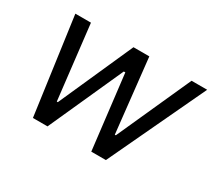

<svg xmlns="http://www.w3.org/2000/svg" viewBox="-108 -742 1041 939"><g transform="rotate(30 412.0 -272.5)"><path d="M154.8 0H237.2L426.1 -419H434.7L484.4 0H566.8L823.9 -545.5H735.8L548.3 -129.3H542.6L497.2 -545.5H407.7L221.6 -127.8H215.9L167.6 -545.5H79.5Z"/></g></svg>

Font: Margiela Sans
Style: Italic
Weight: 400
Italic angle: -9.39999°
Designer: Stefan Endress, Andreas Faust
Version: Version 1.100;FEAKit 1.0